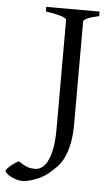

<svg xmlns="http://www.w3.org/2000/svg" viewBox="-149 -652 510 876"><g transform="rotate(5 106.0 -214.5)"><path d="M271 -594.2Q237.8 -587.4 219 -579.1Q200.2 -570.8 200.2 -564V-100.1Q200.2 -42 192.1 -3.2Q184.1 35.6 170.7 62.5Q157.2 89.4 139.6 107.2Q122.1 125 103 140.6Q89.8 151.4 74 159.7Q58.1 168 42 173.8Q25.9 179.7 11.5 182.6Q-2.9 185.5 -12.2 185.5Q-26.9 185.5 -41.5 180.9Q-56.2 176.3 -67.4 170.2Q-78.6 164.1 -85.7 157.5Q-92.8 150.9 -92.8 146.5Q-92.8 142.6 -86.4 135.3Q-80.1 127.9 -71.3 120.6Q-62.5 113.3 -52.7 106.7Q-43 100.1 -36.1 97.7Q-22.5 106.4 -12.2 112.1Q-2 117.7 6.8 120.6Q15.6 123.5 23.7 124.5Q31.7 125.5 41 125.5Q53.7 125.5 68.1 117.2Q82.5 108.9 94.5 87.6Q106.4 66.4 114.3 29.3Q122.1 -7.8 122.1 -64.9V-564Q122.1 -566.9 118.2 -570.3Q114.3 -573.7 103.8 -577.6Q93.3 -581.5 74.7 -585.7Q56.2 -589.8 26.9 -594.2V-615.2H271Z"/></g></svg>

Font: Noto Serif Devanagari
Style: Regular
Weight: 400
Designer: Monotype Design Team
Foundry: Monotype Imaging Inc.
Version: Version 1.01